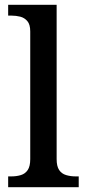

<svg xmlns="http://www.w3.org/2000/svg" viewBox="-20 -780 362 800"><path d="M14 0V-45H27Q49 -45 67 -50.5Q85 -56 95.5 -71.5Q106 -87 106 -117V-649Q106 -678 94 -692Q82 -706 64.5 -710.5Q47 -715 27 -715H14V-760H216V-117Q216 -87 226.5 -71.5Q237 -56 255.5 -50.5Q274 -45 295 -45H308V0Z"/></svg>

Font: Noto Serif Khmer Medium
Style: Regular
Weight: 500
Version: Version 2.003